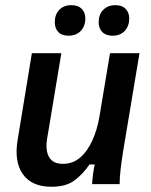

<svg xmlns="http://www.w3.org/2000/svg" viewBox="-20 -703 578 733"><path d="M176.7 10Q100.8 10 67.1 -38.3Q33.3 -86.7 47.5 -170L101.7 -500H214.2L160 -174.2Q152.5 -130 167.1 -103.8Q181.7 -77.5 220 -77.5Q258.3 -77.5 286.2 -101.7Q314.2 -125.8 332.9 -167.5Q351.7 -209.2 360 -260L400 -500H512.5L450 -125Q444.2 -89.2 440.4 -56.7Q436.7 -24.2 436.7 0H331.7Q332.5 -16.7 335 -36.2Q337.5 -55.8 341.7 -75H321.7Q295.8 -37.5 263.8 -13.8Q231.7 10 176.7 10ZM242.5 -566.7Q215.8 -566.7 202.5 -580.8Q189.2 -595 189.2 -618.3Q189.2 -647.5 206.2 -665.4Q223.3 -683.3 252.5 -683.3Q278.3 -683.3 292.1 -669.2Q305.8 -655 305.8 -632.5Q305.8 -603.3 288.3 -585Q270.8 -566.7 242.5 -566.7ZM410 -566.7Q384.2 -566.7 370.4 -580.8Q356.7 -595 356.7 -618.3Q356.7 -647.5 374.2 -665.4Q391.7 -683.3 420.8 -683.3Q445.8 -683.3 459.6 -669.2Q473.3 -655 473.3 -632.5Q473.3 -603.3 456.2 -585Q439.2 -566.7 410 -566.7Z"/></svg>

Font: Familjen Grotesk Medium
Style: Italic
Weight: 500
Italic angle: -9.46201°
Designer: Anders Wikstroem, Jonas Baeckman, Matilda Gysing, Kristian Moeller
Foundry: Familjen STHLM AB
Version: Version 2.002; ttfautohint (v1.8.4.7-5d5b)